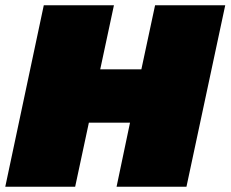

<svg xmlns="http://www.w3.org/2000/svg" viewBox="-21 -708 874 728"><path d="M-1 0 145 -688H411L359 -445H515L567 -688H833L686 0H421L472 -243H316L264 0Z"/></svg>

Font: Saira Expanded Black
Style: Italic
Weight: 900
Width: 7
Italic angle: -12°
Designer: Hector Gatti with collaboration of the Omnibus-Type team
Foundry: Omnibus-Type
Version: Version 1.101